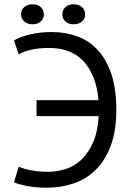

<svg xmlns="http://www.w3.org/2000/svg" viewBox="-20 -861 617 893"><path d="M45 0ZM150 -395H438Q433 -456 414 -502.5Q395 -549 365 -579.5Q335 -610 295.5 -624Q256 -638 210 -638Q163 -638 126.5 -630Q90 -622 67 -608L45 -673Q76 -691 122 -701.5Q168 -712 220 -712Q284 -712 339 -692Q394 -672 434.5 -628.5Q475 -585 498 -516Q521 -447 521 -350Q521 -252 495 -183Q469 -114 424.5 -70.5Q380 -27 321.5 -7.5Q263 12 199 12Q149 12 110.5 5Q72 -2 45 -13L67 -86Q90 -75 127 -68.5Q164 -62 204 -62Q244 -62 284.5 -74.5Q325 -87 358 -118Q391 -149 413 -199Q435 -249 439 -321H150ZM78 -794Q78 -815 93 -828Q108 -841 132 -841Q155 -841 169.5 -828Q184 -815 184 -794Q184 -774 169.5 -761Q155 -748 132 -748Q108 -748 93 -761Q78 -774 78 -794ZM270 -794Q270 -815 284.5 -828Q299 -841 322 -841Q346 -841 361 -828Q376 -815 376 -794Q376 -774 361 -761Q346 -748 322 -748Q299 -748 284.5 -761Q270 -774 270 -794Z"/></svg>

Font: PT Sans
Style: Regular
Weight: 400
Version: Version 2.003W OFL; ttfautohint (v1.6)